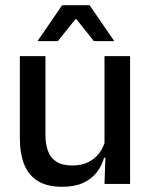

<svg xmlns="http://www.w3.org/2000/svg" viewBox="-20 -704 580 735"><path d="M154 -489V-187Q154 -152 163.8 -125.8Q173.5 -99.5 196 -85Q218.5 -70.5 256.5 -70.5Q292.5 -70.5 318.2 -83.5Q344 -96.5 360.5 -118.8Q377 -141 383.5 -168.5L399.5 -100.5H378.5Q370 -70 350.5 -44.5Q331 -19 298.5 -4Q266 11 218 11Q161 11 125.2 -10.8Q89.5 -32.5 72.8 -74.2Q56 -116 56 -176V-489ZM478 -489V0H380L384 -114.5L380 -120.5V-489ZM218 -684H323L416.5 -548V-546.5H339.5L272.5 -630.5H268.5L201.5 -546.5H124.5V-548Z"/></svg>

Font: Anek Gurmukhi Medium Medium
Style: Regular
Weight: 500
Version: Version 1.003